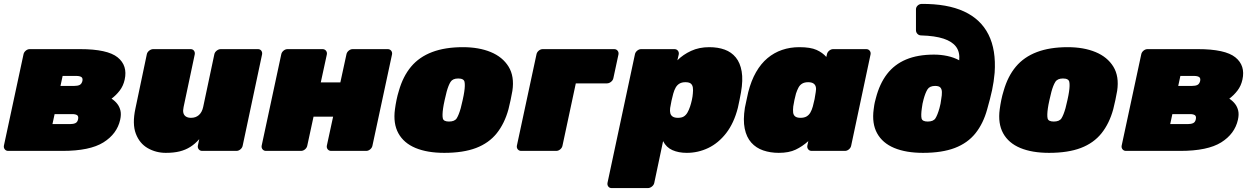

<svg xmlns="http://www.w3.org/2000/svg" viewBox="-25 -771 6400 981"><path d="M17 0Q6 0 -0.5 -8Q-7 -16 -5 -27L95 -493Q97 -504 106.5 -512Q116 -520 127 -520H384Q524 -520 576 -478Q628 -436 612 -364Q605 -332 586.5 -308Q568 -284 545 -267Q563 -255 574.5 -240Q586 -225 590.5 -205.5Q595 -186 589 -159Q573 -87 503.5 -43.5Q434 0 294 0ZM243 -137H333Q350 -137 360.5 -142Q371 -147 374 -162Q377 -177 369 -182.5Q361 -188 344 -188H254ZM284 -332H354Q372 -332 382 -337Q392 -342 396 -357Q399 -372 390.5 -377.5Q382 -383 365 -383H295Z M822 10Q772 10 730 -14Q688 -38 669 -88Q650 -138 667 -217L725 -493Q727 -504 737 -512Q747 -520 758 -520H949Q960 -520 966 -512Q972 -504 970 -493L913 -224Q909 -206 912 -194Q915 -182 925 -175.5Q935 -169 951 -169Q975 -169 991 -183Q1007 -197 1013 -224L1070 -493Q1072 -504 1082 -512Q1092 -520 1103 -520H1293Q1304 -520 1310 -512Q1316 -504 1314 -493L1215 -27Q1213 -16 1203.5 -8Q1194 0 1183 0H1008Q997 0 990.5 -8Q984 -16 986 -27L993 -60Q972 -36 947.5 -20.5Q923 -5 893 2.5Q863 10 822 10Z M1334 0Q1323 0 1316.5 -8Q1310 -16 1312 -27L1412 -493Q1414 -504 1423.5 -512Q1433 -520 1444 -520H1623Q1634 -520 1640.5 -512Q1647 -504 1645 -493L1614 -350H1714L1745 -493Q1747 -504 1756.5 -512Q1766 -520 1777 -520H1956Q1967 -520 1973.5 -512Q1980 -504 1978 -493L1878 -27Q1876 -16 1866.5 -8Q1857 0 1846 0H1667Q1656 0 1649.5 -8Q1643 -16 1645 -27L1677 -175H1577L1545 -27Q1543 -16 1533.5 -8Q1524 0 1513 0Z M2245 10Q2158 10 2098 -15Q2038 -40 2010.5 -90Q1983 -140 1993 -213Q1996 -236 2001 -260.5Q2006 -285 2013 -307Q2034 -381 2075.5 -430.5Q2117 -480 2183 -505Q2249 -530 2340 -530Q2422 -530 2482.5 -505Q2543 -480 2573.5 -430.5Q2604 -381 2593 -307Q2589 -285 2584 -260.5Q2579 -236 2573 -213Q2553 -140 2513 -90Q2473 -40 2407.5 -15Q2342 10 2245 10ZM2269 -150Q2298 -150 2308.5 -166.5Q2319 -183 2329 -218Q2333 -233 2339 -260Q2345 -287 2347 -302Q2352 -335 2348.5 -352.5Q2345 -370 2316 -370Q2288 -370 2277 -352.5Q2266 -335 2257 -302Q2253 -287 2247 -260Q2241 -233 2239 -218Q2234 -183 2237.5 -166.5Q2241 -150 2269 -150Z M2638 0Q2627 0 2620.5 -8Q2614 -16 2616 -27L2716 -493Q2718 -504 2727.5 -512Q2737 -520 2748 -520H3113Q3124 -520 3130.5 -512Q3137 -504 3135 -493L3109 -372Q3107 -361 3097 -353Q3087 -345 3076 -345H2917L2849 -27Q2847 -16 2837.5 -8Q2828 0 2817 0Z M3100 190Q3089 190 3083 182Q3077 174 3079 163L3219 -493Q3221 -504 3230.5 -512Q3240 -520 3251 -520H3421Q3432 -520 3438.5 -512Q3445 -504 3443 -493L3436 -463Q3465 -492 3506 -511Q3547 -530 3599 -530Q3643 -530 3677.5 -517.5Q3712 -505 3734.5 -477.5Q3757 -450 3764.5 -406Q3772 -362 3761 -299Q3757 -277 3753.5 -260Q3750 -243 3745 -220Q3725 -142 3685.5 -91Q3646 -40 3594 -15Q3542 10 3484 10Q3442 10 3410.5 -4Q3379 -18 3363 -50L3318 163Q3316 174 3306 182Q3296 190 3285 190ZM3439 -169Q3458 -169 3469 -176Q3480 -183 3487.5 -196Q3495 -209 3501 -227Q3506 -242 3510 -260Q3514 -278 3515 -293Q3517 -311 3515 -324Q3513 -337 3504.5 -344Q3496 -351 3477 -351Q3459 -351 3447 -344Q3435 -337 3427.5 -324Q3420 -311 3415 -293Q3409 -271 3406 -256.5Q3403 -242 3399 -219Q3397 -203 3400 -192Q3403 -181 3412.5 -175Q3422 -169 3439 -169Z M3954 10Q3911 10 3874.5 -2.5Q3838 -15 3813.5 -42.5Q3789 -70 3780 -114Q3771 -158 3781 -221Q3786 -244 3789.5 -261Q3793 -278 3798 -300Q3813 -359 3838 -402.5Q3863 -446 3896.5 -474Q3930 -502 3971 -516Q4012 -530 4059 -530Q4116 -530 4147 -516Q4178 -502 4197 -480L4200 -493Q4202 -504 4211.5 -512Q4221 -520 4232 -520H4401Q4412 -520 4418.5 -512Q4425 -504 4423 -493L4324 -27Q4322 -16 4312.5 -8Q4303 0 4292 0H4122Q4111 0 4104.5 -8Q4098 -16 4100 -27L4105 -50Q4075 -23 4040.5 -6.5Q4006 10 3954 10ZM4065 -169Q4084 -169 4096 -176Q4108 -183 4115.5 -196Q4123 -209 4128 -227Q4134 -250 4137 -264.5Q4140 -279 4143 -301Q4146 -317 4143 -328Q4140 -339 4130.5 -345Q4121 -351 4104 -351Q4086 -351 4074 -344Q4062 -337 4055 -324Q4048 -311 4042 -293Q4038 -278 4034 -260Q4030 -242 4028 -227Q4026 -209 4027.5 -196Q4029 -183 4038 -176Q4047 -169 4065 -169Z M4691 10Q4604 10 4544 -15Q4484 -40 4456.5 -90Q4429 -140 4439 -213Q4441 -228 4442 -234.5Q4443 -241 4444.5 -247.5Q4446 -254 4450 -269Q4469 -343 4507 -392.5Q4545 -442 4604.5 -467Q4664 -492 4747 -492Q4782 -492 4815 -485Q4848 -478 4876 -463Q4880 -505 4860 -532Q4840 -559 4796 -573.5Q4752 -588 4682 -590Q4670 -590 4662.5 -598Q4655 -606 4655 -617V-723Q4655 -734 4663 -742Q4671 -750 4683 -751Q4815 -752 4900.5 -712.5Q4986 -673 5025.5 -594.5Q5065 -516 5057 -399Q5053 -353 5044 -311Q5035 -269 5019 -213Q4999 -140 4959 -90Q4919 -40 4853.5 -15Q4788 10 4691 10ZM4715 -150Q4744 -150 4754.5 -166.5Q4765 -183 4775 -218Q4779 -233 4780.5 -241Q4782 -249 4784 -264Q4788 -286 4787.5 -301Q4787 -316 4779.5 -324Q4772 -332 4753 -332Q4725 -332 4714 -314.5Q4703 -297 4694 -264Q4690 -249 4688.5 -241Q4687 -233 4685 -218Q4680 -183 4683.5 -166.5Q4687 -150 4715 -150Z M5335 10Q5248 10 5188 -15Q5128 -40 5100.5 -90Q5073 -140 5083 -213Q5086 -236 5091 -260.5Q5096 -285 5103 -307Q5124 -381 5165.5 -430.5Q5207 -480 5273 -505Q5339 -530 5430 -530Q5512 -530 5572.5 -505Q5633 -480 5663.5 -430.5Q5694 -381 5683 -307Q5679 -285 5674 -260.5Q5669 -236 5663 -213Q5643 -140 5603 -90Q5563 -40 5497.5 -15Q5432 10 5335 10ZM5359 -150Q5388 -150 5398.5 -166.5Q5409 -183 5419 -218Q5423 -233 5429 -260Q5435 -287 5437 -302Q5442 -335 5438.5 -352.5Q5435 -370 5406 -370Q5378 -370 5367 -352.5Q5356 -335 5347 -302Q5343 -287 5337 -260Q5331 -233 5329 -218Q5324 -183 5327.5 -166.5Q5331 -150 5359 -150Z M5728 0Q5717 0 5710.5 -8Q5704 -16 5706 -27L5806 -493Q5808 -504 5817.5 -512Q5827 -520 5838 -520H6095Q6235 -520 6287 -478Q6339 -436 6323 -364Q6316 -332 6297.5 -308Q6279 -284 6256 -267Q6274 -255 6285.5 -240Q6297 -225 6301.5 -205.5Q6306 -186 6300 -159Q6284 -87 6214.5 -43.5Q6145 0 6005 0ZM5954 -137H6044Q6061 -137 6071.5 -142Q6082 -147 6085 -162Q6088 -177 6080 -182.5Q6072 -188 6055 -188H5965ZM5995 -332H6065Q6083 -332 6093 -337Q6103 -342 6107 -357Q6110 -372 6101.5 -377.5Q6093 -383 6076 -383H6006Z"/></svg>

Font: Rubik Light Black
Style: Italic
Weight: 900
Italic angle: -12°
Version: Version 2.104